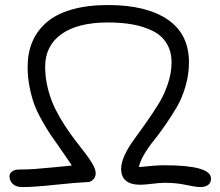

<svg xmlns="http://www.w3.org/2000/svg" viewBox="-20 -759 883 770"><path d="M67.9 -8.8Q43.5 -9.3 30.8 -21.7Q18.1 -34.2 18.1 -51.8Q18.1 -64 28.6 -71.5Q39.1 -79.1 56.2 -79.1Q88.4 -79.1 119.4 -81.3Q150.4 -83.5 201.9 -88.6Q253.4 -93.8 268.1 -95.2Q252.9 -118.7 225.6 -157.5Q198.2 -196.3 182.9 -218.8Q167.5 -241.2 147.5 -277.1Q127.4 -313 116.9 -342Q106.4 -371.1 98.6 -410.2Q90.8 -449.2 90.8 -491.2Q90.8 -545.9 109.1 -590.1Q127.4 -634.3 165.3 -668Q203.1 -701.7 266.1 -720.2Q329.1 -738.8 413.1 -738.8Q566.9 -738.8 652.3 -680.7Q737.8 -622.6 737.8 -508.8Q737.8 -460.9 724.1 -413.6Q710.4 -366.2 689.5 -330.3Q668.5 -294.4 643.3 -258.1Q618.2 -221.7 596.2 -194.6Q574.2 -167.5 557.6 -138.9Q541 -110.4 537.1 -88.9Q603 -96.2 639.2 -96.2Q826.2 -96.2 826.2 -43Q826.2 -24.9 814 -16.8Q801.8 -8.8 784.2 -8.8Q765.1 -8.8 726.6 -17.3Q688 -25.9 639.2 -25.9Q623 -25.9 590.6 -22Q558.1 -18.1 543 -18.1Q465.8 -18.1 465.8 -82Q465.8 -106.9 480.7 -138.4Q495.6 -169.9 518.1 -200.2Q540.5 -230.5 566.9 -268.3Q593.3 -306.2 615.7 -342Q638.2 -377.9 653.1 -422.4Q668 -466.8 668 -508.8Q668 -553.7 647.7 -585.9Q627.4 -618.2 591.1 -635.7Q554.7 -653.3 511 -661.1Q467.3 -668.9 413.1 -668.9Q292 -668.9 226.6 -622.3Q161.1 -575.7 161.1 -491.2Q161.1 -446.3 172.4 -402.3Q183.6 -358.4 201.4 -322.8Q219.2 -287.1 241 -253.9Q262.7 -220.7 284.2 -193.1Q305.7 -165.5 323.5 -142.3Q341.3 -119.1 352.5 -98.9Q363.8 -78.6 363.8 -64Q363.8 -50.3 354.5 -39.8Q345.2 -29.3 331.1 -28.8Q286.6 -26.9 198.5 -17.6Q110.4 -8.3 67.9 -8.8Z"/></svg>

Font: Shantell Sans Irregular Bouncy
Style: Regular
Weight: 300
Designer: Stephen Nixon, Anya Danilova, Shantell Martin
Foundry: Arrow Type
Version: Version 1.006;[9816181b4]